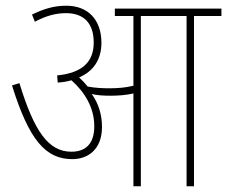

<svg xmlns="http://www.w3.org/2000/svg" viewBox="-20 -652 795 672"><path d="M337 -208C337 -250 325 -290 301 -323C321 -318 345 -317 368 -317C393 -317 422 -319 447 -325V0H473V-596H633V0H659V-596H755V-622H382V-596H447V-352C420 -345 390 -343 363 -343C341 -343 314 -344 287 -349C278 -360 268 -371 257 -381C308 -403 335 -445 335 -502C335 -584 287 -632 212 -632C169 -632 133 -621 92 -601L102 -576C140 -596 174 -606 211 -606C276 -606 308 -568 308 -503C308 -437 270 -397 180 -388L182 -363C200 -364 216 -367 230 -371C276 -330 310 -276 310 -210C310 -146 277 -121 230 -121C150 -121 100 -191 48 -361L22 -353C82 -161 140 -95 233 -95C286 -95 337 -127 337 -208Z"/></svg>

Font: Noto Sans Condensed Thin
Style: Italic
Weight: 100
Width: 3
Italic angle: -12°
Designer: Monotype Design Team
Foundry: Monotype Imaging Inc.
Version: Version 2.013